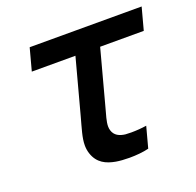

<svg xmlns="http://www.w3.org/2000/svg" viewBox="-102 -647 777 763"><g transform="rotate(-20 286.0 -265.5)"><path d="M265.1 4.5C280.1 7.1 300.2 8.6 321.4 8.6C349.5 8.6 379.8 6 403.3 0L427 -88.5C406.3 -85.3 383.5 -83.6 362.4 -83.6C353.7 -83.6 345.3 -83.9 337.4 -84.5C313.7 -87.5 293.2 -96.5 286.1 -120.5C284.4 -125.9 283.6 -131.5 283.6 -137.7C283.6 -157.9 291.8 -183 301.1 -217.5L362.3 -446H546.8L572 -540H98.5L73.3 -446H257.8L195.2 -212.5C182.6 -165.5 170.9 -130.7 170.9 -98.6C170.9 -86.7 172.5 -75.1 176.3 -63.5C191.1 -18 226 -2.5 265.1 4.5Z"/></g></svg>

Font: Manrope
Style: SemiBoldItalic
Weight: 600
Italic angle: -15°
Designer: Mikhail Sharanda
Foundry: Mikhail Sharanda
Version: Version 4.502;hotconv 1.0.109;makeotfexe 2.5.65596